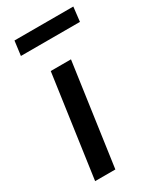

<svg xmlns="http://www.w3.org/2000/svg" viewBox="-174 -735 668 797"><g transform="rotate(-30 160.0 -336.5)"><path d="M202 -488 133 0H36L105 -488ZM320 -673 312 -604H29L38 -673Z"/></g></svg>

Font: Exo 2 Medium
Style: Italic
Weight: 500
Italic angle: -8°
Designer: Natanael Gama
Foundry: Natanael Gama
Version: Version 2.010